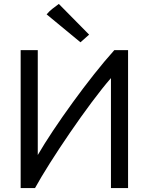

<svg xmlns="http://www.w3.org/2000/svg" viewBox="-20 -952 755 976"><path d="M158 4H85V-697H172V-164C256 -309 433 -555 561 -697H631V4H544V-555C428 -422 234 -135 158 4ZM217 -879C234 -900 259 -917 279 -932L433 -776L389 -737C332 -784 274 -832 217 -879Z"/></svg>

Font: Repo Regular
Style: Regular
Weight: 400
Designer: Stefan Peev
Foundry: Context Ltd
Version: Version 1.502